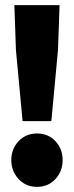

<svg xmlns="http://www.w3.org/2000/svg" viewBox="-20 -716 288 748"><path d="M68 -244 42 -522 36 -696H212L206 -522L180 -244ZM124 12Q81 12 52.5 -18.5Q24 -49 24 -92Q24 -136 52.5 -166Q81 -196 124 -196Q168 -196 196 -166Q224 -136 224 -92Q224 -49 196 -18.5Q168 12 124 12Z"/></svg>

Font: Source Sans 3 ExtraLight Black
Style: Regular
Weight: 900
Version: Version 3.052;hotconv 1.1.0;makeotfexe 2.6.0